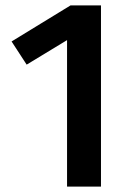

<svg xmlns="http://www.w3.org/2000/svg" viewBox="-20 -693 490 713"><path d="M242 -673 23 -539 79 -453 229 -544V0H355V-673Z"/></svg>

Font: Fira Sans Medium
Style: Regular
Weight: 500
Designer: Carrois Corporate & Edenspiekermann AG
Foundry: Carrois Corporate GbR & Edenspiekermann AG
Version: Version 4.203